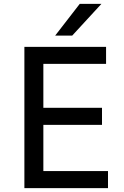

<svg xmlns="http://www.w3.org/2000/svg" viewBox="-20 -972 640 992"><path d="M353 -788H265L392 -952H504ZM538 0H106V-730H528V-642H204V-415H507V-327H204V-88H538Z"/></svg>

Font: Sora
Style: Regular
Weight: 400
Designer: Jonathan Barnbrook, Julián Moncada
Foundry: Barnbrook Fonts
Version: Version 2.000